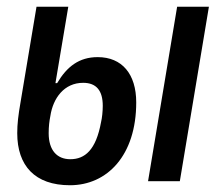

<svg xmlns="http://www.w3.org/2000/svg" viewBox="-20 -536 640 568"><path d="M187 12C297 12 383 -76 383 -233C383 -317 341 -367 269 -367C214 -367 178 -339 149 -290H144L182 -516H88L41 -235C34 -195 31 -169 31 -142C31 -46 83 12 187 12ZM188 -65C149 -65 124 -91 124 -142C124 -162 126 -178 129 -193C137 -246 170 -291 226 -291C265 -291 284 -268 284 -223C284 -207 282 -187 279 -175C264 -92 231 -65 188 -65ZM418 0H512L598 -516H504Z"/></svg>

Font: IBM Mono Medium
Style: Italic
Weight: 500
Italic angle: -9°
Monospace: yes
Designer: Mike Abbink, Paul van der Laan, Pieter van Rosmalen
Foundry: Bold Monday
Version: Version 2.3